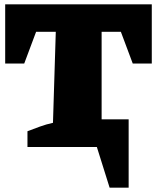

<svg xmlns="http://www.w3.org/2000/svg" viewBox="-20 -680 727 888"><path d="M4 -660H682V-386H594L539 -533H450V-128H575V188H487L428 0H107V-73Q136 -84 164.5 -94.5Q193 -105 225 -112L238 -533H147L92 -386H4Z"/></svg>

Font: Piazzolla Black
Style: Regular
Weight: 900
Designer: Juan Pablo del Peral
Foundry: Huerta Tipografica
Version: Version 1.330